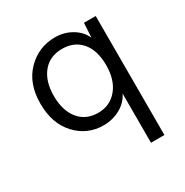

<svg xmlns="http://www.w3.org/2000/svg" viewBox="-165 -646 958 992"><g transform="rotate(-30 313.5 -150.0)"><path d="M464 -500H534V210H454V-83Q432 -39 387 -14.5Q342 10 288 10Q192 10 126 -60.5Q60 -131 60 -250Q60 -370 129 -440Q198 -510 296 -510Q350 -510 394.5 -484Q439 -458 459 -414ZM296 -60Q367 -60 410.5 -112.5Q454 -165 454 -253Q454 -342 412 -391Q370 -440 298 -440Q224 -440 182 -388.5Q140 -337 140 -250Q140 -163 181.5 -111.5Q223 -60 296 -60Z"/></g></svg>

Font: Elaine Sans
Style: Regular
Weight: 400
Designer: Wei Huang
Foundry: Wei Huang
Version: Version 2.001;December 24, 2019;FontCreator 12.0.0.2547 64-b